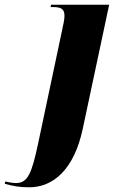

<svg xmlns="http://www.w3.org/2000/svg" viewBox="-147 -556 510 816"><path d="M-23 240C78 240 168 166 205 -10L317 -536H70L68 -526H78C117 -526 127 -515 127 -488C127 -472 122 -452 117 -428L15 54C-12 181 -29 222 -79 222C-92 222 -115 218 -124 215L-127 225C-90 235 -66 240 -23 240Z"/></svg>

Font: Noto Serif Display Condensed Black
Style: Italic
Weight: 900
Width: 3
Italic angle: -12°
Designer: Monotype Design Team
Foundry: Monotype Imaging Inc.
Version: Version 2.009